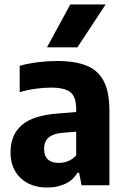

<svg xmlns="http://www.w3.org/2000/svg" viewBox="-20 -828 560 858"><path d="M192 10Q116 10 71.5 -33Q27 -76 27 -147.5Q27 -225 77.5 -269Q128 -313 241.5 -321L320.5 -327.5V-340.5Q320.5 -395 294.8 -415.8Q269 -436.5 206.5 -436.5Q176.5 -436.5 139.5 -431.5Q102.5 -426.5 68 -416V-534Q105.5 -544.5 150.2 -550Q195 -555.5 234.5 -555.5Q315.5 -555.5 367.2 -534.5Q419 -513.5 444 -464.8Q469 -416 469 -332V0H344.5L333.5 -56H326.5Q304.5 -21 269.2 -5.5Q234 10 192 10ZM177 -163.5Q177 -100 243.5 -100Q263 -100 283.2 -107.5Q303.5 -115 320.5 -134V-239.5L258 -234.5Q177 -227.5 177 -163.5ZM190 -616.5 294 -808H452L326 -616.5Z"/></svg>

Font: Encode Sans SmCnd
Style: Bold
Weight: 700
Width: 4
Designer: Multiple Designers
Foundry: Impallari Type
Version: Version 3.002; ttfautohint (v1.8.3) -l 8 -r 50 -G 200 -x 14 